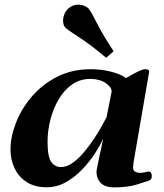

<svg xmlns="http://www.w3.org/2000/svg" viewBox="-20 -790 700 822"><path d="M181.6 11.7Q130.9 12.2 95.9 -9.5Q61 -31.2 43 -68.4Q24.9 -105.5 24.9 -149.4Q24.9 -203.6 48.1 -263.7Q71.3 -323.7 115.7 -376Q160.2 -428.2 223.9 -460.9Q287.6 -493.7 368.7 -493.7Q412.1 -493.7 454.1 -483.4Q496.1 -473.1 519.5 -456.1Q549.3 -473.1 570.3 -483.4Q591.3 -493.7 601.6 -493.7Q608.4 -493.7 613.5 -491.5Q618.7 -489.3 618.7 -483.4L551.3 -92.3Q549.8 -80.1 549.8 -71.8Q549.8 -58.1 560.8 -54Q571.8 -49.8 578.1 -49.8Q589.4 -49.8 601.8 -52.7Q614.3 -55.7 616.2 -55.7Q623.5 -55.7 626.7 -50Q629.9 -44.4 629.9 -37.6Q629.9 -25.4 625 -21.5Q620.1 -17.6 617.7 -16.6Q607.9 -13.2 567.4 -0.5Q526.9 12.2 470.2 12.2Q429.2 12.2 411.1 -6.8Q393.1 -25.9 393.1 -54.2Q393.1 -59.6 397 -78.9Q400.9 -98.1 406 -122.3Q411.1 -146.5 415.8 -167.5Q420.4 -188.5 421.9 -197.3Q409.7 -169.4 387 -134Q364.3 -98.6 333 -65.7Q301.8 -32.7 263.4 -10.7Q225.1 11.2 181.6 11.7ZM240.7 -74.7Q265.1 -74.7 290 -92Q314.9 -109.4 338.1 -136.7Q361.3 -164.1 381.1 -193.8Q400.9 -223.6 415 -249Q429.2 -274.4 436 -287.6L458 -397.9Q458 -417 432.4 -434.6Q406.7 -452.1 366.2 -452.1Q322.3 -452.1 288.1 -428Q253.9 -403.8 230.7 -364Q207.5 -324.2 195.6 -277.1Q183.6 -230 183.6 -184.1Q183.6 -118.2 199.5 -96.4Q215.3 -74.7 240.7 -74.7ZM434.6 -542.5Q368.2 -598.6 319.8 -629.6Q271.5 -660.6 261.2 -670.4Q250 -680.7 250 -702.1Q250 -714.8 255.4 -728.8Q260.7 -742.7 272.9 -753.9Q290.5 -770 314.9 -770Q328.6 -770 341.1 -764.9Q353.5 -759.8 359.9 -752.4Q369.6 -741.7 395 -690.9Q420.4 -640.1 466.3 -570.8Z"/></svg>

Font: Gelasio
Style: Bold Italic
Weight: 700
Italic angle: -8.5°
Designer: Eben Sorkin
Foundry: Eben Sorkin
Version: Version 1.008